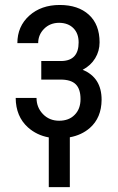

<svg xmlns="http://www.w3.org/2000/svg" viewBox="-20 -558 486 788"><path d="M388.7 -384.3Q388.7 -348.6 370.6 -318.8Q352.5 -289.1 319.3 -271.5Q397 -239.7 397 -148.4Q396.5 -74.7 348.6 -32.7Q314.9 -3.4 266.6 5.4V210H180.2V5.9Q130.9 -2.9 94.7 -35.2Q44.9 -80.1 44.4 -156.2H129.9Q129.9 -117.2 156.2 -89.8Q182.6 -62.5 222.7 -62.5Q262.7 -62.5 286.1 -86.4Q310.5 -110.4 310.5 -151.4Q310.5 -192.4 291 -211.9Q271.5 -231.4 228.5 -231.4H149.4V-307.6H234.4Q302.7 -310.1 302.7 -383.8Q302.7 -420.9 281.2 -442.4Q259.8 -463.9 223.1 -464.4Q185.5 -464.4 161.1 -439.9Q136.7 -415.5 136.7 -380.9H51.3Q51.3 -449.7 100.1 -493.7Q148.9 -537.6 225.1 -537.6Q300.8 -537.6 344.7 -497.6Q388.7 -457.5 388.7 -384.3Z"/></svg>

Font: RobotoCondensed-Regular
Style: Regular
Weight: 400
Designer: Google
Version: Version 2.001201; 2014